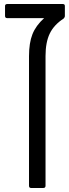

<svg xmlns="http://www.w3.org/2000/svg" viewBox="-20 -933 342 953"><path d="M292 -913Q302 -913 302 -903V-854Q302 -847 296 -841Q248 -810 227 -766.5Q206 -723 206 -655V-11Q206 0 195 0H134Q124 0 124 -11V-654Q124 -720 141 -763Q158 -806 199 -843H16Q5 -843 5 -854V-903Q5 -913 16 -913Z"/></svg>

Font: LINE Seed Sans TH
Style: Regular
Weight: 400
Designer: Dalton Maag Ltd | Thai characters by Cadson Demak Co.,Ltd.
Foundry: Dalton Maag Ltd
Version: Version 1.002